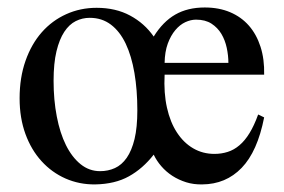

<svg xmlns="http://www.w3.org/2000/svg" viewBox="-20 -481 763 516"><path d="M349.1 -184.6Q349.1 -239.3 341.3 -284.9Q333.5 -330.6 317.9 -363.5Q302.2 -396.5 278.1 -414.8Q253.9 -433.1 221.2 -433.1Q201.2 -433.1 183.6 -424.3Q166 -415.5 152.8 -395.5Q139.6 -375.5 131.8 -343.3Q124 -311 124 -263.7Q124 -212.4 132.6 -168Q141.1 -123.5 157.2 -91.1Q173.3 -58.6 196.5 -39.8Q219.7 -21 249 -21Q270.5 -21 288.8 -29.3Q307.1 -37.6 320.6 -56.9Q334 -76.2 341.6 -107.4Q349.1 -138.7 349.1 -184.6ZM593.8 -312Q593.8 -331.5 589.4 -352.3Q585 -373 575 -389.9Q564.9 -406.7 548.3 -417.5Q531.7 -428.2 506.8 -428.2Q492.7 -428.2 478 -421.4Q463.4 -414.6 451.2 -400.1Q439 -385.7 430.9 -363.8Q422.9 -341.8 422.4 -312ZM689.9 -165.5Q671.9 -73.7 629.4 -29.8Q586.9 14.2 523.4 14.6Q500.5 15.1 480.2 8.8Q460 2.4 443.1 -8.5Q426.3 -19.5 413.6 -34.2Q400.9 -48.8 393.1 -65.4Q363.8 -27.8 326.4 -7.1Q289.1 13.7 235.8 14.6Q193.4 15.1 156.2 -1.2Q119.1 -17.6 91.6 -47.9Q64 -78.1 48.3 -121.1Q32.7 -164.1 32.7 -216.8Q32.7 -272.5 48.6 -317.6Q64.5 -362.8 92.3 -394.3Q120.1 -425.8 158 -442.9Q195.8 -460 239.7 -460Q291 -460 329.6 -439.2Q368.2 -418.5 393.1 -382.8Q418 -422.9 451.2 -441.9Q484.4 -460.9 530.3 -460.9Q568.4 -460.9 598.4 -448.2Q628.4 -435.5 648.9 -412.1Q669.4 -388.7 680.2 -355.2Q690.9 -321.8 689.9 -280.3H422.4Q419.9 -231 428.7 -191.7Q437.5 -152.3 455.6 -124.8Q473.6 -97.2 499.3 -82.3Q524.9 -67.4 556.2 -67.4Q575.2 -67.4 592 -72.8Q608.9 -78.1 623.5 -90.6Q638.2 -103 650.6 -123.3Q663.1 -143.6 673.8 -173.3Z"/></svg>

Font: Doulos SIL Afr
Style: Regular
Weight: 400
Designer: Walt Agee, Victor Gaultney, Peter Martin, Debbi Hosken, Becca Hirsbrunner
Foundry: SIL International
Version: Version 5.000